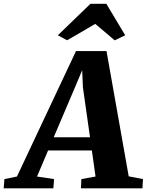

<svg xmlns="http://www.w3.org/2000/svg" viewBox="-99 -1022 796 1042"><path d="M-79 0 -75 -50 -7 -64 313.5 -745H479L599.5 -65L677 -50L674 0H340.5L342.5 -50L419.5 -64L399.5 -205.5H162L102 -64L194.5 -50L190.5 0ZM192.5 -277H389.5L351 -547.5L347 -641L310 -553ZM215 -830.5 392 -1001.5H478L580.5 -830.5L523.5 -803Q497 -825 470.8 -847.8Q444.5 -870.5 418 -892.5Q380 -870 341.5 -847.5Q303 -825 265 -803.5Z"/></svg>

Font: Merriweather 24pt Black
Style: Italic
Weight: 900
Italic angle: -7.8°
Designer: Eben Sorkin
Foundry: Eben Sorkin
Version: Version 2.101